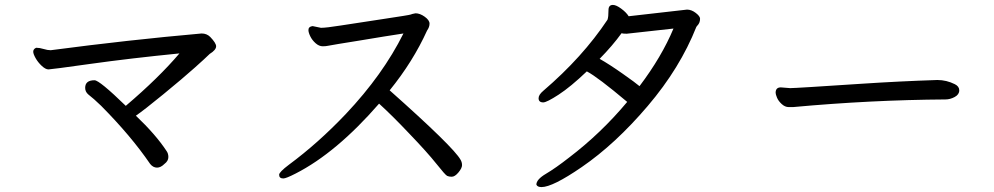

<svg xmlns="http://www.w3.org/2000/svg" viewBox="-20 -718 4040 780"><path d="M618 -37Q602 -37 590 -52Q512 -166 391 -288Q360 -318 339 -334Q326 -345 326 -361Q326 -392 364 -392Q384 -392 491 -288Q625 -402 709 -501Q508 -481 347.5 -458.5Q187 -436 177 -436Q165 -436 149.5 -450.5Q134 -465 124.5 -482Q115 -499 115 -508Q115 -519 127 -524Q141 -524 157 -519Q173 -514 186 -514Q504 -556 799 -582Q820 -582 834 -568Q858 -543 858 -530Q858 -515 832 -499Q829 -497 823.5 -491Q818 -485 770.5 -442.5Q723 -400 643 -334.5Q563 -269 532 -248Q613 -171 657 -104Q664 -94 664 -80Q664 -64 648 -52Q633 -37 618 -37Z M1131 7Q1114 7 1114 -8Q1114 -19 1154 -49Q1273 -137 1385 -255Q1536 -415 1619 -582Q1590 -578 1539 -569.5Q1488 -561 1439 -553Q1390 -545 1355.5 -539.5Q1321 -534 1312.5 -532Q1304 -530 1291 -530Q1276 -530 1262 -542.5Q1248 -555 1240.5 -570.5Q1233 -586 1233 -596Q1233 -610 1250 -612L1284 -605Q1305 -605 1365 -614.5Q1425 -624 1535 -640.5Q1645 -657 1648.5 -659Q1652 -661 1668 -664Q1686 -664 1705.5 -650Q1725 -636 1725 -622Q1725 -608 1715 -594Q1658 -468 1563 -351Q1823 -120 1851 -69Q1857 -59 1857 -47Q1857 -35 1842.5 -17.5Q1828 0 1815 0Q1804 0 1796.5 -3.5Q1789 -7 1752.5 -53Q1716 -99 1642 -176Q1573 -249 1520 -297Q1346 -97 1181 -13Q1142 7 1131 7Z M2578 -368Q2668 -487 2716 -602L2526 -581Q2510 -581 2505 -583Q2469 -533 2416 -479Q2455 -457 2509 -419Q2563 -381 2578 -368ZM2180 42Q2163 42 2159 32Q2159 11 2198 -12Q2237 -35 2292 -78Q2422 -177 2528 -304Q2408 -405 2364 -428Q2298 -365 2249.5 -333.5Q2201 -302 2187 -302Q2168 -302 2168 -319Q2168 -333 2187 -349Q2347 -486 2448 -638Q2452 -649 2452 -677Q2452 -698 2470 -698Q2483 -698 2503.5 -683Q2524 -668 2534 -652L2771 -679Q2789 -679 2806.5 -665.5Q2824 -652 2824 -642Q2824 -625 2813 -614L2809 -609Q2743 -442 2611.5 -287.5Q2480 -133 2343 -39Q2225 42 2180 42Z M3202 -283H3184Q3169 -283 3155.5 -295.5Q3142 -308 3136.5 -321.5Q3131 -335 3131 -341Q3131 -363 3152 -363L3190 -360Q3213 -360 3484 -378Q3635 -388 3788 -393Q3825 -393 3859 -376Q3877 -367 3877 -351Q3877 -334 3858.5 -324Q3840 -314 3821 -314Q3519 -312 3202 -283Z"/></svg>

Font: ToneOZ-Pinyin-WenKai-Medium
Style: Medium
Weight: 700
Designer: Fontworks Inc.
Foundry: ToneOZ
Version: Version 0.240331